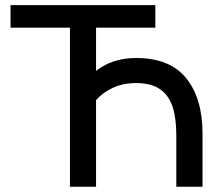

<svg xmlns="http://www.w3.org/2000/svg" viewBox="-20 -709 842 729"><path d="M245.6 -604H20V-689.5H569.8V-604H344.7V-439.9Q407.2 -488.8 496.6 -488.8Q625 -488.8 687 -412.1Q749 -335.4 749 -201.2V0H649.4V-195.8Q649.4 -259.8 635.5 -303Q621.6 -346.2 588.1 -369.9Q554.7 -393.6 496.6 -393.6Q446.3 -393.6 407.2 -375Q368.2 -356.4 344.7 -328.6V0H245.6Z"/></svg>

Font: Acari Sans Medium
Style: Regular
Weight: 500
Designer: Alfredo Marco Pradil and Stefan Peev
Foundry: Hanken Design Co.
Version: Version 1.045